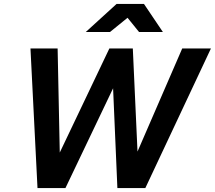

<svg xmlns="http://www.w3.org/2000/svg" viewBox="-20 -963 1100 983"><path d="M172 0 136 -715H275L286 -182L540 -715H660L684 -187L913 -715H1060L724 0H581L559 -511L315 0ZM419 -799 577 -943H717L814 -799H692L633 -872L543 -799Z"/></svg>

Font: Wix Madefor Text
Style: Bold Italic
Weight: 700
Italic angle: -12°
Designer: Dalton Maag Ltd
Foundry: Dalton Maag Ltd
Version: Version 3.100